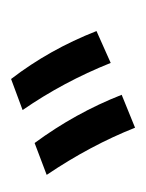

<svg xmlns="http://www.w3.org/2000/svg" viewBox="22 -923 266 350"><g transform="rotate(-90 155.0 -748.0)"><path d="M97.2 -634.8Q64.9 -716.3 11.2 -795.9L69.3 -817.9Q124 -743.7 157.2 -659.2ZM215.3 -679.2Q180.7 -765.6 129.4 -839.8L186 -860.8Q239.7 -791 273.4 -705.1Z"/></g></svg>

Font: BIZ UDPGothic
Style: Regular
Weight: 400
Designer: TypeBank Co., Ltd.
Foundry: Morisawa Inc.
Version: Version 1.051